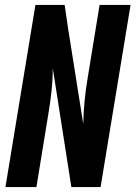

<svg xmlns="http://www.w3.org/2000/svg" viewBox="-20 -755 547 775"><path d="M2 0 123 -735H241L255 -639L316 -255Q317 -301 321.5 -347.5Q326 -394 334 -441L382 -735H507L386 0H268L193 -480Q193 -434 188 -387.5Q183 -341 175 -294L127 0Z"/></svg>

Font: Iosevka Extrabold
Style: Italic
Weight: 800
Italic angle: -9°
Monospace: yes
Designer: Belleve Invis
Foundry: Belleve Invis
Version: Version 32.5.0; ttfautohint (v1.8.4)